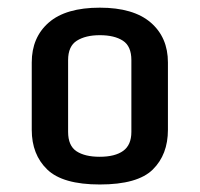

<svg xmlns="http://www.w3.org/2000/svg" viewBox="-20 -741 528 508"><path d="M244.1 -252.9Q146 -252.9 105 -292.5Q64 -332 64 -397.5V-575.7Q64 -642.1 109.1 -681.4Q154.3 -720.7 244.1 -720.7Q333 -720.7 378.7 -681.4Q424.3 -642.1 424.3 -575.7V-397.5Q424.3 -332 384.3 -292.5Q344.2 -252.9 244.1 -252.9ZM243.7 -326.2Q284.2 -326.2 305.9 -341.8Q327.6 -357.4 327.6 -392.1V-582Q327.6 -618.7 305.2 -633.3Q282.7 -647.9 244.1 -647.9Q206.5 -647.9 183.3 -633.3Q160.2 -618.7 160.2 -582V-392.1Q160.2 -355.5 182.4 -340.8Q204.6 -326.2 243.7 -326.2Z"/></svg>

Font: Monda SemiBold
Style: Regular
Weight: 600
Designer: Vernon Adams
Foundry: Vernon Adams
Version: Version 2.200